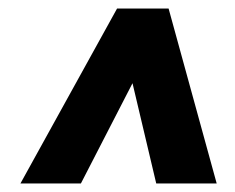

<svg xmlns="http://www.w3.org/2000/svg" viewBox="-20 -720 551 451"><path d="M255 -700H376L489 -289H347L267 -627H344L170 -289H28Z"/></svg>

Font: Pathway Extreme Condensed Black
Style: Italic
Weight: 900
Width: 3
Italic angle: -8°
Version: Version 1.001;gftools[0.9.26]